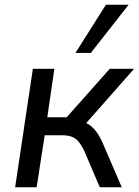

<svg xmlns="http://www.w3.org/2000/svg" viewBox="-20 -792 587 812"><path d="M44 0 119 -501H210L180 -296H262L444 -501H547L331 -256L308 -282Q333 -279 352.5 -267.5Q372 -256 388.5 -233.5Q405 -211 420 -174L495 0H402L338 -150Q326 -176 313.5 -191.5Q301 -207 284 -213.5Q267 -220 242 -220H169L135 0ZM299 -568 428 -772H524L364 -568Z"/></svg>

Font: Nunitoga
Style: Medium Italic
Weight: 500
Italic angle: -9°
Designer: Vernon Adams
Foundry: Vernon Adams
Version: Version 1.0